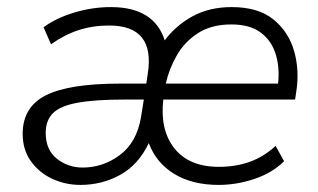

<svg xmlns="http://www.w3.org/2000/svg" viewBox="-20 -514 899 542"><path d="M207 8Q165 8 128 -9Q91 -26 67.5 -58.5Q44 -91 44 -136Q44 -212 109.5 -245Q175 -278 319 -278H393L397 -305Q419 -442 288 -442Q242 -442 202 -429Q162 -416 124 -389L103 -437Q138 -463 189.5 -478.5Q241 -494 293 -494Q415 -494 445 -400Q477 -443 524.5 -468.5Q572 -494 634 -494Q709 -494 752 -459Q795 -424 810.5 -369Q826 -314 816 -253L813 -233H441Q431 -147 472.5 -95Q514 -43 598 -43Q645 -43 684.5 -57Q724 -71 758 -102L782 -59Q749 -26 698.5 -9Q648 8 597 8Q523 8 472 -23Q421 -54 400 -110Q371 -49 319.5 -20.5Q268 8 207 8ZM633 -445Q577 -445 539 -420.5Q501 -396 479 -357.5Q457 -319 448 -278H765Q770 -324 758 -362Q746 -400 715.5 -422.5Q685 -445 633 -445ZM213 -41Q271 -41 318.5 -76.5Q366 -112 378 -183L386 -233H333Q248 -233 199 -224Q150 -215 129.5 -194.5Q109 -174 109 -139Q109 -91 140.5 -66Q172 -41 213 -41Z"/></svg>

Font: Nunito Sans Light
Style: Italic
Weight: 300
Italic angle: -9°
Designer: Vernon Adams
Foundry: Vernon Adams
Version: Version 3.006; ttfautohint (v1.8.3)